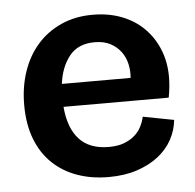

<svg xmlns="http://www.w3.org/2000/svg" viewBox="-41 -500 560 551"><g transform="rotate(-5 239.0 -224.0)"><path d="M452 -137Q449 -107 434.5 -80.5Q420 -54 394.5 -34Q369 -14 333 -2Q297 10 251 10Q202 10 161 -4.5Q120 -19 90 -47.5Q60 -76 43.5 -118.5Q27 -161 27 -217Q27 -269 42 -313Q57 -357 85 -389Q113 -421 153.5 -439.5Q194 -458 245 -458Q291 -458 328.5 -443.5Q366 -429 392.5 -402.5Q419 -376 433.5 -340Q448 -304 448 -262Q448 -233 442 -202H139Q144 -141 173.5 -108.5Q203 -76 259 -76Q285 -76 303 -83Q321 -90 333.5 -101Q346 -112 353 -126Q360 -140 363 -154ZM338 -268Q340 -288 335.5 -308Q331 -328 319.5 -343.5Q308 -359 289.5 -369Q271 -379 244 -379Q196 -379 171 -347.5Q146 -316 140 -268Z"/></g></svg>

Font: Zilla Slab SemiBold
Style: Regular
Weight: 600
Designer: Typotheque.com
Foundry: Typotheque type foundry
Version: Version 1.1; 2017